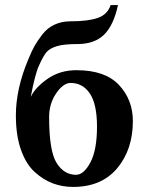

<svg xmlns="http://www.w3.org/2000/svg" viewBox="-20 -718 577 750"><path d="M171.9 -261.2Q171.9 -128.4 200.9 -81.8Q230 -35.2 276.9 -35.2Q307.6 -35.2 333.3 -84Q358.9 -132.8 358.9 -223.1Q358.9 -311 331.1 -352.5Q303.2 -394 255.9 -394Q227.1 -394 199.5 -353.5Q171.9 -313 171.9 -261.2ZM278.8 -443.8Q390.6 -443.8 444.8 -386Q499 -328.1 499 -245.1Q499 -134.3 438 -61Q377 12.2 265.1 12.2Q224.1 12.2 187 -1.5Q149.9 -15.1 116 -45.7Q82 -76.2 62 -132.6Q42 -189 42 -267.1Q42 -371.1 90.8 -486.8Q104 -519 115 -538.6Q126 -558.1 145.5 -583.5Q165 -608.9 193.1 -621.8Q221.2 -634.8 255.9 -634.8Q323.7 -634.8 361.8 -647.9Q399.9 -661.1 412.1 -698.2H440.9Q423.8 -619.1 386.5 -582.5Q349.1 -545.9 282.2 -545.9Q229 -545.9 201.4 -537.4Q173.8 -528.8 161.4 -513.9Q148.9 -499 132.8 -462.9Q117.7 -432.1 100.1 -339.8Q119.1 -377.9 167 -410.9Q214.8 -443.8 278.8 -443.8Z"/></svg>

Font: Linux Biolinum O
Style: Bold
Weight: 700
Designer: Philipp H. Poll
Foundry: Philipp H. Poll
Version: Version 1.3.2